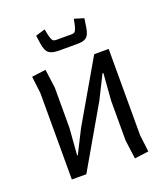

<svg xmlns="http://www.w3.org/2000/svg" viewBox="-129 -774 759 872"><g transform="rotate(-20 251.0 -337.5)"><path d="M216 -570Q184 -570 168.5 -581.5Q153 -593 148 -628L142 -669L188 -683Q192 -660 195.5 -647.5Q199 -635 202.5 -629Q206 -623 211 -621.5Q216 -620 223 -620H294Q301 -620 306 -621.5Q311 -623 314.5 -629Q318 -635 321.5 -647.5Q325 -660 329 -683L375 -669L369 -628Q366 -609 361 -597.5Q356 -586 348 -580Q340 -574 328.5 -572Q317 -570 301 -570ZM311 -294 141 0H71V-418L61 -500L129 -509L141 -418V-225L131 -95L134 -94L190 -205L361 -500H431V-83L441 -1L373 8L361 -83V-275L371 -405L367 -406Z"/></g></svg>

Font: Strong
Style: Regular
Weight: 400
Designer: Roman Shchyukin (Gaslight Type Foundry)
Foundry: Cyreal (www.cyreal.org)
Version: Version 1.001